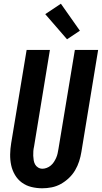

<svg xmlns="http://www.w3.org/2000/svg" viewBox="-20 -1003 547 1031"><path d="M207 8Q177 8 148.5 1Q120 -6 97.5 -22.5Q75 -39 60.5 -63.5Q46 -88 40 -116Q34 -144 34.5 -174Q35 -204 40 -234L123 -735H248L163 -217Q160 -204 159 -191.5Q158 -179 158.5 -166.5Q159 -154 161 -142Q163 -130 168.5 -120Q174 -110 184.5 -103.5Q195 -97 208 -97Q219 -97 231 -101.5Q243 -106 253 -114.5Q263 -123 270 -134Q277 -145 282 -156.5Q287 -168 289.5 -180Q292 -192 294 -204L382 -735H507L417 -187Q413 -162 405 -137Q397 -112 383.5 -89Q370 -66 350 -47Q330 -28 306.5 -15Q283 -2 257.5 3Q232 8 207 8ZM340 -792 223 -927 307 -983 409 -838Z"/></svg>

Font: Iosevka Term Curly XBd Obl
Style: Regular
Weight: 800
Italic angle: -9°
Designer: Belleve Invis
Foundry: Belleve Invis
Version: Version 32.3.0